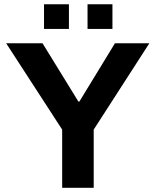

<svg xmlns="http://www.w3.org/2000/svg" viewBox="-20 -892 739 912"><path d="M275.3 0V-276.4L9.3 -686.4H182L352.3 -409.7H357.1L525.9 -686.4H689.4L425.1 -276.4V0ZM189.1 -754.6V-871.7H307.4V-754.6ZM395.8 -754.6V-871.7H514.1V-754.6Z"/></svg>

Font: Archivo SemiBold
Style: Regular
Weight: 600
Designer: Hector Gatti
Foundry: Omnibus-Type
Version: Version 2.001